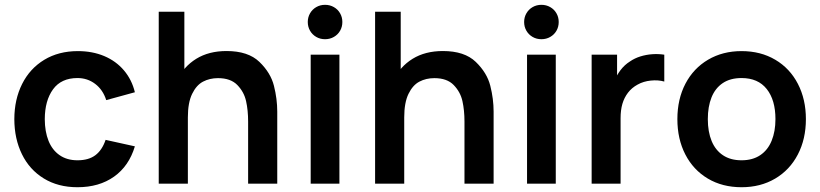

<svg xmlns="http://www.w3.org/2000/svg" viewBox="-20 -769 3434 804"><path d="M40 -270Q40.2 -352.9 72.7 -417.5Q105.2 -482.2 165.4 -518.6Q225.6 -555 306.2 -555Q366.9 -555 416.5 -534.2Q466 -513.3 499 -474.3Q532.1 -435.3 544.8 -382.7L424.8 -349.8Q411.1 -393 378.7 -417.6Q346.3 -442.2 304.5 -442.2Q236.4 -442.2 202.1 -395Q167.8 -347.9 167.5 -270Q167.7 -218 183.2 -179.3Q198.7 -140.7 229.5 -119.3Q260.3 -97.8 304.5 -97.8Q351.2 -97.8 379.4 -119.1Q407.7 -140.4 422.2 -183.3L544.8 -156.2Q520.1 -73.7 457.6 -29.3Q395.1 15 304.5 15Q223.1 15 163.3 -21.8Q103.5 -58.5 71.9 -123.2Q40.2 -187.8 40 -270Z M892.8 -441.8Q858.2 -441.8 830.3 -427.2Q802.5 -412.7 784.6 -376Q766.7 -339.3 766.7 -277.5L695.2 -308.2Q695.2 -377.9 722.2 -434Q749.2 -490.2 801.8 -522.8Q854.5 -555.3 928.7 -555.3Q1019.2 -555.3 1066.3 -509.8Q1113.5 -464.2 1127.2 -409.5Q1141 -354.8 1141 -301.5V0H1019V-260.2Q1019 -307 1010.5 -345.3Q1002.1 -383.7 974 -412.8Q946 -441.8 892.8 -441.8ZM644.7 -720H752V-340.8H766.7V0H644.7Z M1281 -540H1401.3V0H1281ZM1268.8 -676.8Q1268.8 -696.8 1278.3 -713.2Q1287.8 -729.7 1304.2 -739.2Q1320.7 -748.8 1341.2 -748.8Q1361.6 -748.8 1378.2 -739.2Q1394.8 -729.7 1404.2 -713.2Q1413.6 -696.8 1413.6 -676.8Q1413.6 -656.8 1404.2 -640.3Q1394.8 -623.9 1378.2 -614.4Q1361.6 -604.8 1341.2 -604.8Q1320.7 -604.8 1304.2 -614.4Q1287.8 -623.9 1278.3 -640.3Q1268.8 -656.8 1268.8 -676.8Z M1798.8 -441.8Q1764.2 -441.8 1736.3 -427.2Q1708.5 -412.7 1690.6 -376Q1672.7 -339.3 1672.7 -277.5L1601.2 -308.2Q1601.2 -377.9 1628.2 -434Q1655.2 -490.2 1707.8 -522.8Q1760.5 -555.3 1834.7 -555.3Q1925.2 -555.3 1972.3 -509.8Q2019.5 -464.2 2033.2 -409.5Q2047 -354.8 2047 -301.5V0H1925V-260.2Q1925 -307 1916.5 -345.3Q1908.1 -383.7 1880 -412.8Q1852 -441.8 1798.8 -441.8ZM1550.7 -720H1658V-340.8H1672.7V0H1550.7Z M2187 -540H2307.3V0H2187ZM2174.8 -676.8Q2174.8 -696.8 2184.3 -713.2Q2193.8 -729.7 2210.2 -739.2Q2226.7 -748.8 2247.2 -748.8Q2267.6 -748.8 2284.2 -739.2Q2300.8 -729.7 2310.2 -713.2Q2319.6 -696.8 2319.6 -676.8Q2319.6 -656.8 2310.2 -640.3Q2300.8 -623.9 2284.2 -614.4Q2267.6 -604.8 2247.2 -604.8Q2226.7 -604.8 2210.2 -614.4Q2193.8 -623.9 2184.3 -640.3Q2174.8 -656.8 2174.8 -676.8Z M2457.5 -540H2564V-408.5L2551 -425.5Q2561.5 -453.2 2578.4 -475.3Q2595.3 -497.5 2618 -511.7Q2637.3 -525.1 2661.5 -532.7Q2685.8 -540.2 2711.3 -542Q2736.8 -543.8 2761.7 -540V-427.5Q2736.1 -434.8 2705.2 -431.6Q2674.4 -428.5 2649.8 -414.7Q2625.4 -401.4 2609.6 -380.7Q2593.8 -359.9 2586.2 -333.9Q2578.7 -307.8 2578.7 -274.3V0H2457.5Z M2816.5 -270.2Q2816.5 -353.9 2850.3 -418.6Q2884.2 -483.2 2945.3 -519.1Q3006.5 -555 3085.2 -555Q3165.4 -555 3226.5 -518.8Q3287.7 -482.7 3321.2 -417.8Q3354.7 -353 3354.7 -270.2Q3354.7 -186.7 3320.9 -122Q3287.2 -57.2 3226 -21.1Q3164.8 15 3085.2 15Q3005 15 2944.1 -21.2Q2883.2 -57.4 2849.8 -122.2Q2816.5 -186.9 2816.5 -270.2ZM3227.2 -270.2Q3227.2 -350.2 3190.7 -396.2Q3154.2 -442.2 3085.2 -442.2Q3037.8 -442.2 3006.2 -420.8Q2974.8 -399.5 2959.4 -360.9Q2944 -322.2 2944 -270.2Q2944 -217 2960.1 -178.2Q2976.2 -139.5 3007.8 -118.7Q3039.2 -97.8 3085.2 -97.8Q3131.7 -97.8 3163.6 -119.3Q3195.5 -140.8 3211.3 -179.8Q3227.2 -218.8 3227.2 -270.2Z"/></svg>

Font: Tap Sans
Style: Regular
Weight: 400
Designer: Tap Payments
Foundry: Tap Payments
Version: Version 1.001;Glyphs 3.1.2 (3151)